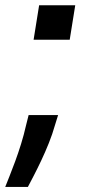

<svg xmlns="http://www.w3.org/2000/svg" viewBox="-35 -543 350 740"><path d="M233.7 -389.9 255 -522.7H115.8L94.5 -389.9ZM72.4 177.6C95.9 132.8 152 29.1 176.8 -60.4L188.9 -99.4H75.3L65.3 -59.7C44 36.9 1.4 135.7 -14.9 177.6Z"/></svg>

Font: Riot Sans 2.0
Style: Bold Italic
Weight: 600
Italic angle: -9.39999°
Designer: Rasmus Andersson
Foundry: rsms
Version: Version 3.006;hotconv 1.0.109;makeotfexe 2.5.65596